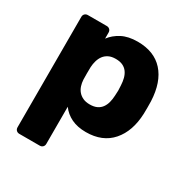

<svg xmlns="http://www.w3.org/2000/svg" viewBox="-165 -667 961 994"><g transform="rotate(30 315.5 -170.0)"><path d="M84 190Q73 190 66 183Q59 176 59 165V-495Q59 -506 66 -513Q73 -520 84 -520H197Q208 -520 215 -513Q222 -506 222 -495V-459Q245 -490 283 -510Q321 -530 377 -530Q476 -530 530.5 -469.5Q585 -409 590 -297Q591 -260 590 -223Q586 -116 531 -53Q476 10 377 10Q327 10 290.5 -7.5Q254 -25 231 -57V165Q231 176 224 183Q217 190 206 190ZM323 -124Q348 -124 365 -132Q382 -140 392.5 -154.5Q403 -169 408 -188Q413 -207 414 -229Q417 -260 414 -291Q413 -313 408 -332Q403 -351 392.5 -365.5Q382 -380 365 -388Q348 -396 323 -396Q298 -396 281 -387.5Q264 -379 253.5 -365Q243 -351 237.5 -332.5Q232 -314 231 -294Q230 -257 231 -219Q232 -200 237.5 -183Q243 -166 254 -153Q265 -140 282 -132Q299 -124 323 -124Z"/></g></svg>

Font: Fz Rubik
Style: Bold
Weight: 700
Designer: Hubert and Fischer
Foundry: Hubert and Fischer
Version: Vit hóa bi FontZin.com